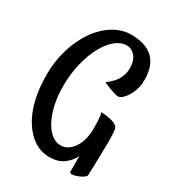

<svg xmlns="http://www.w3.org/2000/svg" viewBox="-184 -771 882 974"><g transform="rotate(30 257.0 -283.5)"><path d="M376 -1Q358.4 35.2 326.2 57.6Q293.9 80.1 245.1 80.1Q199.2 80.1 159.7 55.7Q120.1 31.2 89.8 -14.6Q58.6 -61.5 42 -127.9Q25.4 -194.3 25.4 -275.4Q25.4 -356.4 47.4 -427.7Q69.3 -499 107.4 -553.7Q145.5 -606.4 194.3 -636.2Q243.2 -666 295.9 -666Q477.5 -666 468.8 -484.4Q467.8 -458 455.6 -428.7Q443.4 -399.4 425.8 -379.9Q408.2 -360.4 391.6 -360.4Q386.7 -361.3 381.8 -362.3L358.4 -369.1Q338.9 -375 302.7 -391.6Q323.2 -406.2 338.9 -422.9Q375 -462.9 375 -512.7Q375 -559.6 354 -583.5Q333 -607.4 303.7 -607.4Q271.5 -607.4 240.2 -582.5Q209 -557.6 183.6 -511.7Q157.2 -463.9 142.1 -400.9Q127 -337.9 127 -267.6Q127 -192.4 145.5 -131.3Q164.1 -70.3 195.8 -35.2Q227.5 0 264.6 0Q309.6 0 339.4 -44.9Q369.1 -89.8 369.1 -158.2Q369.1 -209 365.2 -236.3L360.4 -249Q389.6 -249 422.9 -240.7Q456.1 -232.4 462.9 -212.9Q467.8 -197.3 467.8 -133.8Q467.8 -115.2 464.8 7.8L462.9 60.5Q462.9 71.3 435.1 85Q407.2 98.6 388.7 98.6Q377 98.6 376 91.8Z"/></g></svg>

Font: BKP Parklife Display
Style: Regular
Weight: 400
Designer: Font Diner, Inc.; LA MECHKY PLUS GmbH
Foundry: Font Diner, Inc.; LA MECHKY PLUS GmbH
Version: Version 1.007